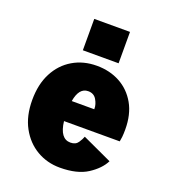

<svg xmlns="http://www.w3.org/2000/svg" viewBox="-134 -818 818 926"><g transform="rotate(20 275.0 -354.5)"><path d="M279 11Q214 11 160.5 -20.2Q107 -51.5 75 -110Q43 -168.5 43 -250.5Q43 -331.5 73.5 -390Q104 -448.5 157.8 -480.2Q211.5 -512 280.5 -512Q347 -512 399.5 -483.5Q452 -455 482.8 -401Q513.5 -347 513.5 -269.5Q513.5 -246.5 511.8 -231.2Q510 -216 508 -207H222Q232 -120 286 -120Q313 -120 325.2 -138.5Q337.5 -157 342 -170.5L494.5 -100Q473 -57 420.5 -23Q368 11 279 11ZM283 -382.5Q236 -382.5 224 -310.5H339.5V-314Q339.5 -336 325.8 -359.2Q312 -382.5 283 -382.5ZM190.5 -720H374V-559H190.5Z"/></g></svg>

Font: Trispace SemiCondensed ExtraBold
Style: Regular
Weight: 800
Width: 4
Designer: Tyler Finck
Foundry: Etcetera Type Company
Version: Version 1.210; ttfautohint (v1.8.3)